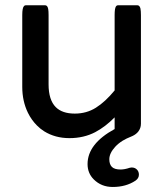

<svg xmlns="http://www.w3.org/2000/svg" viewBox="-20 -517 635 741"><path d="M317.9 116.2Q317.9 38.1 422.4 -19V-64Q386.2 -27.3 347.2 -6.8Q303.2 16.1 248 16.1Q192.9 16.1 150.4 -10.3Q135.7 -19.5 122.6 -32.7Q101.6 -53.7 87.9 -81.5Q65.9 -126.5 65.9 -181.6V-459Q65.9 -487.3 72.8 -493.7Q75.2 -496.6 79.1 -496.6H154.3Q158.2 -496.6 160.6 -494.1Q163.1 -491.7 164.1 -489Q165 -486.3 166 -482.4Q167.5 -474.1 167.5 -459V-191.4Q167.5 -131.3 195.3 -103.5Q220.2 -78.6 268.6 -78.6Q314 -78.6 350.1 -101.3Q386.2 -124 422.4 -168V-459Q422.4 -483.9 427.2 -491.7Q430.2 -496.6 435.5 -496.6H510.7Q514.6 -496.6 517.6 -493.4Q520.5 -490.2 522 -484.4Q523.9 -474.1 523.9 -459V-39.1Q523.9 -22.5 513.7 -9.3L509.3 -4.4Q500 4.9 484.1 11Q468.3 17.1 453.6 25.9Q436.5 36.6 424.8 49.3Q401.9 74.2 401.9 97.7Q401.9 117.2 411.9 127.2Q421.9 137.2 445.3 137.2Q460.9 137.2 481 130.4L487.8 129.4H488.3Q500.5 129.4 508.3 137.2Q516.1 145 516.1 157.2Q516.1 170.9 502.9 180.2Q466.3 204.6 415 204.6Q371.1 204.6 341.8 175.3Q317.9 151.4 317.9 116.2ZM478 131.8Q478 131.8 478 131.8Z"/></svg>

Font: YuPearl-Medium
Style: Medium
Weight: 500
Designer: Max Yao
Foundry: Max-Everyday
Version: Version 1.011; ttfautohint (v1.8.3)